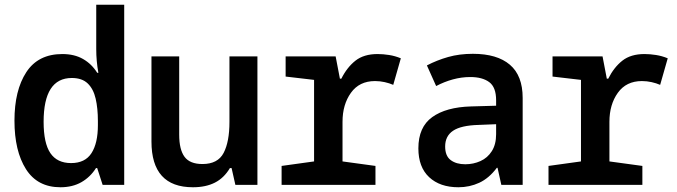

<svg xmlns="http://www.w3.org/2000/svg" viewBox="-20 -780 2855 810"><path d="M235 10Q138 10 89.5 -66.5Q41 -143 41 -271Q41 -399 91 -475.5Q141 -552 243 -552Q294 -552 330.5 -531Q367 -510 390 -473H395Q386 -522 386 -573V-760H504V0H413L390 -71H385Q361 -33 323.5 -11.5Q286 10 235 10ZM280 -92Q339 -92 366 -134Q393 -176 393 -252V-269Q393 -323 383.5 -364Q374 -405 350 -428Q326 -451 283 -451Q164 -451 164 -266Q164 -176 192.5 -134Q221 -92 280 -92Z M794 10Q619 10 619 -183V-542H736V-212Q736 -149 758.5 -118.5Q781 -88 834 -88Q899 -88 923.5 -135Q948 -182 948 -266V-542H1066V0H973L957 -71H950Q925 -29 886.5 -9.5Q848 10 794 10Z M1168 0V-80L1305 -99V-443L1185 -457V-542H1396L1414 -448H1420Q1444 -496 1479.5 -524Q1515 -552 1573 -552Q1596 -552 1621.5 -548Q1647 -544 1671 -534L1639 -422Q1623 -429 1603 -433.5Q1583 -438 1562 -438Q1496 -438 1460.5 -388.5Q1425 -339 1425 -266V-99L1564 -80V0Z M1914 10Q1836 10 1790.5 -32.5Q1745 -75 1745 -154Q1745 -244 1803.5 -286Q1862 -328 1967 -331L2073 -334V-357Q2073 -412 2044 -433.5Q2015 -455 1964 -455Q1927 -455 1890.5 -445Q1854 -435 1820 -417L1781 -504Q1823 -526 1870.5 -539.5Q1918 -553 1975 -553Q2077 -553 2131 -507Q2185 -461 2185 -367V0H2095L2079 -72H2076Q2043 -28 2002 -9Q1961 10 1914 10ZM1943 -87Q1977 -87 2007 -100.5Q2037 -114 2055 -142.5Q2073 -171 2073 -214V-256L1999 -253Q1925 -251 1891.5 -228.5Q1858 -206 1858 -162Q1858 -122 1881.5 -104.5Q1905 -87 1943 -87Z M2294 0V-80L2431 -99V-443L2311 -457V-542H2522L2540 -448H2546Q2570 -496 2605.5 -524Q2641 -552 2699 -552Q2722 -552 2747.5 -548Q2773 -544 2797 -534L2765 -422Q2749 -429 2729 -433.5Q2709 -438 2688 -438Q2622 -438 2586.5 -388.5Q2551 -339 2551 -266V-99L2690 -80V0Z"/></svg>

Font: Noto Sans Mono SemiCondensed SemiBold
Style: Regular
Weight: 600
Width: 4
Designer: Monotype Design Team
Foundry: Monotype Imaging Inc.
Version: Version 2.014; ttfautohint (v1.8.4.7-5d5b)